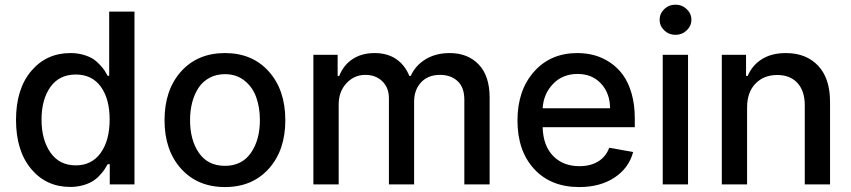

<svg xmlns="http://www.w3.org/2000/svg" viewBox="-20 -776 3583 808"><path d="M275.4 10.7Q174.3 10.7 110.8 -65.4Q47.4 -141.6 47.4 -271.5Q47.4 -401.4 111.3 -477.1Q175.3 -552.7 276.4 -552.7Q305.2 -552.7 329.8 -545.7Q354.5 -538.6 369.6 -529.3Q384.8 -520 398.9 -504.9Q413.1 -489.7 419.2 -480.5Q425.3 -471.2 433.1 -457H439.5V-727.1H545.9V0H441.9V-85H433.1Q425.8 -71.8 418.9 -61.5Q412.1 -51.3 398.2 -36.6Q384.3 -22 368.4 -12.5Q352.5 -2.9 328.1 3.9Q303.7 10.7 275.4 10.7ZM298.8 -80.1Q366.2 -80.1 403.8 -132.6Q441.4 -185.1 441.4 -272.9Q441.4 -359.9 404.3 -411.1Q367.2 -462.4 298.8 -462.4Q229.5 -462.4 192.1 -409.9Q154.8 -357.4 154.8 -272.9Q154.8 -187.5 192.4 -133.8Q230 -80.1 298.8 -80.1Z M672.4 -270Q672.4 -397.5 741.9 -475.1Q811.5 -552.7 926.8 -552.7Q1042 -552.7 1111.3 -475.1Q1180.7 -397.5 1180.7 -270Q1180.7 -143.6 1111.3 -66.2Q1042 11.2 926.8 11.2Q811.5 11.2 741.9 -66.2Q672.4 -143.6 672.4 -270ZM926.8 -78.1Q998 -78.1 1035.9 -132.6Q1073.7 -187 1073.7 -270.5Q1073.7 -324.2 1058.1 -367.2Q1042.5 -410.2 1008.5 -437Q974.6 -463.9 926.8 -463.9Q890.1 -463.9 861.6 -448.5Q833 -433.1 815.4 -406.2Q797.9 -379.4 788.8 -345Q779.8 -310.5 779.8 -270.5Q779.8 -186.5 817.4 -132.3Q855 -78.1 926.8 -78.1Z M1298.8 0V-545.4H1400.9V-456.5H1407.7Q1425.3 -502 1463.9 -527.3Q1502.4 -552.7 1556.2 -552.7Q1609.9 -552.7 1647 -527.6Q1684.1 -502.4 1702.6 -456.5H1708.5Q1728.5 -501 1771.5 -526.9Q1814.5 -552.7 1872.1 -552.7Q1948.7 -552.7 1994.6 -504.6Q2040.5 -456.5 2040.5 -365.7V0H1934.1V-356Q1934.1 -408.7 1905.5 -434.8Q1877 -460.9 1832 -460.9Q1781.2 -460.9 1752 -429.4Q1722.7 -397.9 1722.7 -347.7V0H1616.7V-362.8Q1616.7 -406.7 1589.1 -433.8Q1561.5 -460.9 1517.1 -460.9Q1470.7 -460.9 1438 -425.8Q1405.3 -390.6 1405.3 -336.4V0Z M2417.5 11.2Q2297.9 11.2 2227.8 -64.9Q2157.7 -141.1 2157.7 -269Q2157.7 -395.5 2227.1 -474.1Q2296.4 -552.7 2409.7 -552.7Q2447.8 -552.7 2482.2 -543.2Q2516.6 -533.7 2547.9 -512.7Q2579.1 -491.7 2601.8 -460.4Q2624.5 -429.2 2637.9 -382.6Q2651.4 -335.9 2651.4 -278.3V-240.7H2263.7Q2265.6 -163.1 2307.6 -119.9Q2349.6 -76.7 2418.5 -76.7Q2464.4 -76.7 2497.1 -96.4Q2529.8 -116.2 2543.9 -154.3L2644.5 -136.2Q2626.5 -68.8 2566.2 -28.8Q2505.9 11.2 2417.5 11.2ZM2263.7 -320.3H2547.4Q2546.9 -383.8 2509.3 -424.3Q2471.7 -464.8 2410.6 -464.8Q2347.7 -464.8 2307.4 -422.9Q2267.1 -380.9 2263.7 -320.3Z M2822.8 -629.4Q2794.9 -629.4 2775.4 -648.2Q2755.9 -667 2755.9 -692.9Q2755.9 -718.8 2775.4 -737.5Q2794.9 -756.3 2822.8 -756.3Q2850.1 -756.3 2869.9 -737.5Q2889.6 -718.8 2889.6 -692.9Q2889.6 -667 2869.9 -648.2Q2850.1 -629.4 2822.8 -629.4ZM2769 0V-545.4H2875.5V0Z M3124 -323.7V0H3017.6V-545.4H3119.6V-456.5H3126.5Q3146 -502 3186.8 -527.3Q3227.5 -552.7 3287.1 -552.7Q3372.6 -552.7 3422.9 -499.5Q3473.1 -446.3 3473.1 -347.2V0H3366.7V-334Q3366.7 -393.1 3335.9 -426.8Q3305.2 -460.4 3251 -460.4Q3194.3 -460.4 3159.2 -424.1Q3124 -387.7 3124 -323.7Z"/></svg>

Font: Interop Med
Style: Regular
Weight: 500
Designer: Rasmus Andersson, Google, Jang Haemin
Foundry: jhaemin
Version: Version 1.007